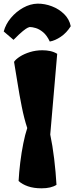

<svg xmlns="http://www.w3.org/2000/svg" viewBox="-37 -1022 407 1052"><path d="M190.9 9.8Q147.5 9.8 116 -1.2Q84.5 -12.2 64.9 -30.3Q67.4 -78.1 74 -132.1Q80.6 -186 90.6 -235.8Q100.6 -285.6 112.3 -320.3Q95.2 -372.1 82.3 -437Q69.3 -502 59.1 -566.9Q48.8 -631.8 40 -683.1Q49.3 -697.3 72 -711.9Q94.7 -726.6 127 -736.6Q159.2 -746.6 195.3 -746.6Q218.3 -746.6 238.5 -742.2Q258.8 -737.8 276.4 -727.1L238.3 -284.7Q251 -225.1 259.8 -151.9Q268.6 -78.6 272.5 -9.3Q243.2 9.8 190.9 9.8ZM235.8 -794.4Q219.7 -828.6 199.2 -845.5Q178.7 -862.3 159.2 -868.2Q139.6 -874 126 -874Q124 -874 115.5 -870.4Q106.9 -866.7 88.4 -851.8Q69.8 -836.9 37.1 -803.7L-16.6 -849.6Q-5.9 -889.6 22.7 -923.8Q51.3 -958 89.8 -979.5Q128.4 -1001 168.5 -1002Q208.5 -1002.4 247.3 -987.5Q286.1 -972.7 314.5 -944.8Q342.8 -917 350.6 -878.4Q328.1 -842.3 296.4 -820.8Q264.6 -799.3 235.8 -794.4Z"/></svg>

Font: Fruktur
Style: Regular
Weight: 400
Designer: Viktoriya Grabowska, Eben Sorkin
Foundry: Viktoriya Grabowska
Version: Version 1.008; ttfautohint (v1.8.4.7-5d5b)